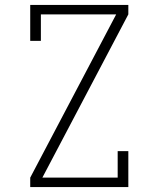

<svg xmlns="http://www.w3.org/2000/svg" viewBox="-20 -755 640 775"><path d="M102 0V-38L449 -697H145V-590H102V-735H498V-697L151 -38H455V-145H498V0Z"/></svg>

Font: Iosevka Etoile Extralight
Style: Regular
Weight: 200
Designer: Belleve Invis
Foundry: Belleve Invis
Version: Version 22.1.2; ttfautohint (v1.8.4)